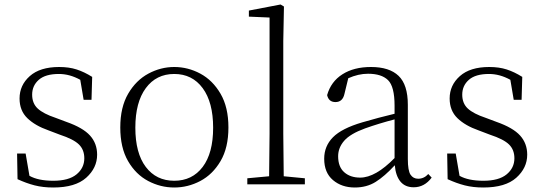

<svg xmlns="http://www.w3.org/2000/svg" viewBox="-20 -820 2416 854"><path d="M217 14Q171 14 134 4.5Q97 -5 58 -23L56 -137H94L111 -38Q150 -16 217 -16Q286 -16 320.5 -44.5Q355 -73 355 -116Q355 -154 331 -177.5Q307 -201 246 -221L196 -240Q136 -261 101.5 -294.5Q67 -328 67 -382Q67 -441 112.5 -481.5Q158 -522 243 -522Q287 -522 321 -511Q355 -500 390 -478L387 -376H352L337 -465Q290 -491 242 -491Q182 -491 152.5 -465Q123 -439 123 -399Q123 -360 148 -337Q173 -314 227 -296L275 -278Q349 -252 380.5 -217Q412 -182 412 -132Q412 -73 363.5 -29.5Q315 14 217 14Z M755 14Q694 14 639 -15Q584 -44 549.5 -103.5Q515 -163 515 -253Q515 -343 550 -403Q585 -463 640 -492.5Q695 -522 755 -522Q816 -522 871 -492.5Q926 -463 961 -403Q996 -343 996 -253Q996 -163 961 -103.5Q926 -44 871 -15Q816 14 755 14ZM755 -16Q835 -16 881.5 -77.5Q928 -139 928 -252Q928 -365 881.5 -428Q835 -491 755 -491Q675 -491 628.5 -428Q582 -365 582 -252Q582 -139 628.5 -77.5Q675 -16 755 -16Z M1176 0H1080V-27L1177 -36L1179 -226V-742L1087 -746V-773L1228 -800L1243 -791L1240 -637V-226L1242 -36L1336 -27V0Z M1820 13Q1782 13 1761 -12.5Q1740 -38 1736 -85Q1691 -36 1651 -11Q1611 14 1558 14Q1500 14 1461 -19Q1422 -52 1422 -114Q1422 -170 1461 -209.5Q1500 -249 1592 -276Q1664 -297 1735 -314V-350Q1735 -435 1706 -463.5Q1677 -492 1617 -492Q1574 -492 1529 -472L1512 -402Q1504 -366 1472 -366Q1442 -366 1435 -397Q1452 -457 1503 -489.5Q1554 -522 1630 -522Q1712 -522 1753 -482.5Q1794 -443 1794 -354V-113Q1794 -61 1806 -43Q1818 -25 1840 -25Q1866 -25 1885 -46L1900 -30Q1868 13 1820 13ZM1735 -117V-289Q1666 -271 1604 -249Q1538 -225 1511 -194Q1484 -163 1484 -125Q1484 -78 1511 -54Q1538 -30 1582 -30Q1650 -30 1735 -117Z M2130 14Q2084 14 2047 4.5Q2010 -5 1971 -23L1969 -137H2007L2024 -38Q2063 -16 2130 -16Q2199 -16 2233.5 -44.5Q2268 -73 2268 -116Q2268 -154 2244 -177.5Q2220 -201 2159 -221L2109 -240Q2049 -261 2014.5 -294.5Q1980 -328 1980 -382Q1980 -441 2025.5 -481.5Q2071 -522 2156 -522Q2200 -522 2234 -511Q2268 -500 2303 -478L2300 -376H2265L2250 -465Q2203 -491 2155 -491Q2095 -491 2065.5 -465Q2036 -439 2036 -399Q2036 -360 2061 -337Q2086 -314 2140 -296L2188 -278Q2262 -252 2293.5 -217Q2325 -182 2325 -132Q2325 -73 2276.5 -29.5Q2228 14 2130 14Z"/></svg>

Font: Minh Nguyen ExtraLight
Style: Regular
Weight: 250
Designer: Ryoko NISHIZUKA 西塚涼子 (kana & ideographs); Frank Grießhammer (Latin, Greek & Cyrillic); Wenlong ZHANG 张文龙 (bopomofo); San
Foundry: Adobe
Version: Version 1.100;July 7, 2023;FontCreator 14.0.0.2814 64-bit